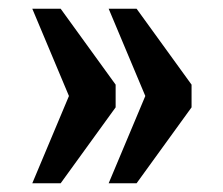

<svg xmlns="http://www.w3.org/2000/svg" viewBox="-20 -490 512 440"><path d="M229 -70H293L419 -244V-296L293 -470H229L313 -270ZM54 -70H119L245 -244V-296L119 -470H54L138 -270Z"/></svg>

Font: Noto Serif Georgian ExtraCondensed ExtraBold
Style: Regular
Weight: 800
Width: 2
Designer: Monotype Design Team, Akaki Razmadze
Foundry: Google LLC
Version: Version 2.003